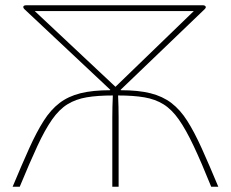

<svg xmlns="http://www.w3.org/2000/svg" viewBox="-20 -710 877 730"><path d="M28 0Q63 -84 91 -146Q119 -208 146 -250.5Q173 -293 206.5 -318.5Q240 -344 286 -355.5Q332 -367 399 -367V-369L73 -675Q69 -679 68.5 -682.5Q68 -686 71 -688Q74 -690 79 -690H752Q757 -690 760 -687.5Q763 -685 762.5 -682Q762 -679 758 -675L439 -369V-367Q506 -367 552 -355.5Q598 -344 631.5 -318.5Q665 -293 692 -250.5Q719 -208 747 -146Q775 -84 810 0H783Q746 -92 716.5 -154.5Q687 -217 660 -255.5Q633 -294 601.5 -313.5Q570 -333 528.5 -340Q487 -347 429 -347Q430 -325 430.5 -304Q431 -283 431 -263V0H407V-263Q407 -283 407.5 -304Q408 -325 409 -347Q351 -347 309.5 -340Q268 -333 236.5 -313.5Q205 -294 178 -255.5Q151 -217 122 -154.5Q93 -92 55 0ZM419 -380 717 -668H112Z"/></svg>

Font: Exo 2 Thin
Style: Regular
Weight: 250
Designer: Natanael Gama
Foundry: Natanael Gama
Version: Version 2.010